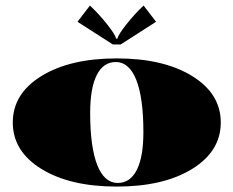

<svg xmlns="http://www.w3.org/2000/svg" viewBox="-20 -670 844 694"><path d="M416.1 -509.2H388.1L260.1 -591.3L305.1 -649.9Q337.8 -619.3 367.4 -581.9Q396.9 -544.6 399.9 -530.2H404.3Q407.3 -544.6 436.8 -581.9Q466.3 -619.3 499.1 -649.9L544.1 -591.3ZM129.6 -59.4Q26.2 -123.3 26.2 -227.3Q26.2 -331.3 129.6 -395.1Q233 -458.9 402.1 -458.9Q571.2 -458.9 674.6 -395.1Q778 -331.3 778 -227.3Q778 -123.3 674.6 -59.4Q571.2 4.4 402.1 4.4Q233 4.4 129.6 -59.4ZM398.6 -445.8Q353.6 -445.8 329.8 -398.8Q305.9 -351.8 305.9 -262.2Q305.9 -138.5 331.5 -73.6Q357.1 -8.7 405.6 -8.7Q450.6 -8.7 474.4 -55.7Q498.3 -102.7 498.3 -192.3Q498.3 -316 472.7 -380.9Q447.1 -445.8 398.6 -445.8Z"/></svg>

Font: FoglihtenBlackPcs
Style: BlackPcs
Weight: 900
Version: Version 0.75